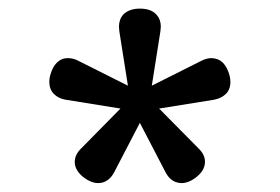

<svg xmlns="http://www.w3.org/2000/svg" viewBox="-20 -610 640 439"><path d="M395.5 -191.4Q389.6 -191.4 384.8 -192.9Q367.7 -197.3 357.4 -218.3L299.8 -329.1L242.2 -218.3Q232.4 -198.2 215.3 -192.9Q210.4 -191.4 204.1 -191.4Q189.5 -191.4 173.8 -202.6Q150.9 -219.2 150.9 -239.7Q150.9 -256.8 166.5 -271.5L255.4 -361.8L131.3 -381.8Q109.4 -385.3 98.6 -400.9Q92.8 -409.7 92.8 -422.9Q92.8 -432.6 96.2 -442.4Q104 -466.8 121.6 -474.6Q127 -477.1 135.7 -477.1Q147.5 -477.1 159.7 -470.7L272.5 -414.1L252.9 -538.1Q252 -545.9 252 -548.8Q252 -565.4 261.7 -576.7Q275.4 -590.3 299.8 -590.3Q326.7 -590.3 338.9 -575.2Q347.7 -564.9 347.7 -548.8Q347.7 -545.9 346.7 -538.1L327.1 -414.1L439.9 -470.7Q452.1 -477.1 463.9 -477.1Q469.7 -477.1 477.1 -474.6Q494.6 -468.3 503.4 -442.4Q506.8 -432.1 506.8 -421.9Q506.8 -409.7 500.5 -399.9Q489.7 -385.7 468.3 -381.8L343.8 -361.8L433.1 -271.5Q448.7 -256.8 448.7 -240.2Q448.7 -219.2 425.8 -202.6Q410.2 -191.4 395.5 -191.4Z"/></svg>

Font: Courier Prime Medium
Style: Regular
Weight: 500
Designer: Alan Dague-Greene
Foundry: Quote-Unquote Apps
Version: Version 1.202